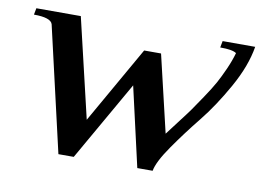

<svg xmlns="http://www.w3.org/2000/svg" viewBox="-56 -522 826 604"><g transform="rotate(10 357.0 -220.0)"><path d="M426 -368 484 -122Q489 -129 515.5 -163.5Q542 -198 551.5 -211.5Q561 -225 582.5 -257Q604 -289 615 -309Q626 -329 638.5 -357Q651 -385 658 -410Q646 -419 606 -419L610 -440H714Q704 -378 664.5 -307.5Q625 -237 583.5 -185.5Q542 -134 505.5 -81.5Q469 -29 464 0H415L357 -254L212 0H163L71 -399Q65 -419 11 -419L15 -440H157L232 -122L372 -368Z"/></g></svg>

Font: Judson
Style: Italic
Weight: 400
Italic angle: -9.5°
Version: Version 20110429